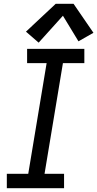

<svg xmlns="http://www.w3.org/2000/svg" viewBox="-20 -993 513 1013"><path d="M16 0H318V-76H215L312 -660H425V-735H123V-660H226L129 -76H16ZM184 -768 312 -910 394 -775 473 -820 368 -973H274L117 -826Z"/></svg>

Font: Iosevka Sparkle
Style: Italic
Weight: 400
Italic angle: -9°
Designer: Belleve Invis
Foundry: Belleve Invis
Version: Version 4.5.0; ttfautohint (v1.8.3)